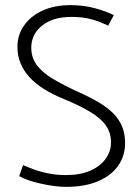

<svg xmlns="http://www.w3.org/2000/svg" viewBox="-20 -716 546 749"><path d="M55 -29Q68 -21 89.5 -13.5Q111 -6 137.5 0Q164 6 190 9.5Q216 13 237 13Q311 13 362.5 -9Q414 -31 441 -69.5Q468 -108 468 -158Q468 -194 456.5 -222Q445 -250 422.5 -273Q400 -296 365.5 -316.5Q331 -337 286 -357Q227 -384 185.5 -409Q144 -434 123 -463Q102 -492 102 -530Q102 -582 144 -616Q186 -650 258 -650Q293 -650 318.5 -645Q344 -640 364.5 -632Q385 -624 402 -616L424 -657Q394 -672 350 -684Q306 -696 256 -696Q192 -696 145.5 -674.5Q99 -653 73.5 -616Q48 -579 48 -533Q48 -499 60 -469.5Q72 -440 95 -415Q118 -390 152 -368.5Q186 -347 231 -329Q291 -304 332 -279.5Q373 -255 393 -226.5Q413 -198 413 -160Q413 -126 392.5 -97Q372 -68 333 -50.5Q294 -33 236 -33Q203 -33 171.5 -39Q140 -45 114 -54.5Q88 -64 70 -72Z"/></svg>

Font: Catamaran ExtraLight
Style: Regular
Weight: 250
Designer: Pria Ravichandran
Version: Version 2.000